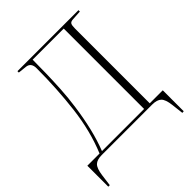

<svg xmlns="http://www.w3.org/2000/svg" viewBox="-244 -871 1179 1179"><g transform="rotate(-45 345.0 -281.5)"><path d="M5 166V-16H111Q168 -153 188 -318Q208 -483 208 -660Q208 -707 169 -712L112 -718V-730H642V-718L578 -714Q559 -713 553 -703Q547 -693 547 -665V-16H660V166L647 167L638 90Q632 37 613 18.5Q594 0 552 0H114Q73 0 54 18.5Q35 37 28 90L18 166ZM132 -16H498V-714H228Q228 -662 226.5 -597Q225 -532 221 -462Q217 -392 207 -323Q195 -236 176.5 -159Q158 -82 132 -16Z"/></g></svg>

Font: Display Extralight
Style: Regular
Weight: 200
Designer: Latin by Veronika Burian and Jose Scaglione. Greek by Irene Vlachou. Cyrillic by Vera Evstafieva.
Foundry: TypeTogether
Version: Version 3.002